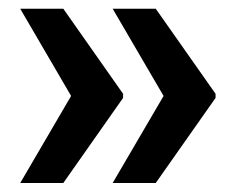

<svg xmlns="http://www.w3.org/2000/svg" viewBox="-20 -484 520 431"><path d="M25.4 -73.2 139.6 -268.6 25.4 -464.4H122.1L256.3 -273.4V-264.2L122.1 -73.2ZM232.9 -73.2 347.2 -268.6 232.9 -464.4H329.6L463.9 -273.4V-264.2L329.6 -73.2Z"/></svg>

Font: Roboto Slab ExtraBold
Style: Regular
Weight: 800
Designer: Google
Version: Version 2.001; ttfautohint (v1.8.3)